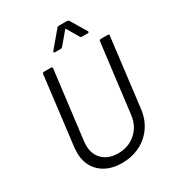

<svg xmlns="http://www.w3.org/2000/svg" viewBox="-211 -1018 1050 1150"><g transform="rotate(-30 314.5 -443.0)"><path d="M89 -182Q89 -192 91 -216L149 -690Q149 -694 152 -697Q155 -700 160 -700H209Q218 -700 218 -690L159 -214Q158 -206 158 -191Q158 -129 197 -91.5Q236 -54 302 -54Q374 -54 424 -98Q474 -142 483 -214L542 -690Q542 -694 545 -697Q548 -700 553 -700H602Q612 -700 610 -690L552 -216Q544 -149 509 -98.5Q474 -48 418.5 -20Q363 8 294 8Q200 8 144.5 -43.5Q89 -95 89 -182ZM271 -780 362 -888Q367 -894 376 -894H432Q440 -894 444 -888L509 -780L511 -775Q511 -768 502 -768H463Q453 -768 451 -774L403 -856Q402 -858 400 -858Q398 -858 397 -856L328 -774Q323 -768 315 -768H276Q270 -768 268.5 -771.5Q267 -775 271 -780Z"/></g></svg>

Font: Barlow
Style: Italic
Weight: 400
Italic angle: -7°
Designer: Jeremy Tribby
Foundry: Tribby Type
Version: Version 1.408